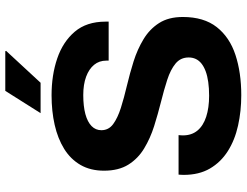

<svg xmlns="http://www.w3.org/2000/svg" viewBox="-122 -790 924 719"><g transform="rotate(-90 339.5 -430.0)"><path d="M343.1 12Q283 12 229 -0.1Q174.9 -12.1 133.5 -38.4Q92.1 -64.7 68.3 -105.5Q44.6 -146.3 44.6 -203.6Q44.6 -208.7 45 -214.2Q45.3 -219.6 45.6 -222.8H193.5Q193.3 -220.4 192.9 -215.3Q192.5 -210.3 192.5 -206.5Q192.5 -174.1 210.4 -152.3Q228.4 -130.4 262.1 -119.4Q295.8 -108.4 341.1 -108.4Q369.5 -108.4 392.4 -111.7Q415.3 -114.9 432.5 -121.3Q449.7 -127.7 461.4 -137Q473 -146.3 478.7 -158.4Q484.3 -170.4 484.3 -185Q484.3 -215.3 461.5 -234.1Q438.7 -252.9 400.7 -265.2Q362.8 -277.5 317.7 -288.7Q272.7 -300 227.2 -314.3Q181.7 -328.7 143.8 -351.6Q105.8 -374.4 83 -410.8Q60.3 -447.3 60.3 -501.9Q60.3 -552.5 81.7 -589.8Q103.2 -627.1 142 -651.2Q180.8 -675.2 232 -686.8Q283.2 -698.4 342.7 -698.4Q418.6 -698.4 480.8 -677.1Q543.1 -655.8 580.7 -611.6Q618.3 -567.5 618.5 -496.6V-484.6H472.5V-493.3Q472.5 -519.9 456.9 -539Q441.2 -558.2 412.3 -569Q383.4 -579.7 343.6 -579.7Q301.9 -579.7 272.4 -571.8Q242.9 -563.8 227.4 -548.6Q211.9 -533.4 211.9 -512Q211.9 -484.6 234.7 -467.8Q257.5 -451 295.4 -438.9Q333.4 -426.9 378.9 -416.2Q424.3 -405.4 469.4 -391.3Q514.4 -377.1 552.4 -354.2Q590.4 -331.3 613.1 -295.8Q635.9 -260.3 635.9 -206.9Q635.9 -128.1 598 -79.8Q560 -31.5 493.9 -9.8Q427.7 12 343.1 12ZM275.8 -739.5 359.2 -871.7H507.7L508.9 -868.5L389.6 -739.5Z"/></g></svg>

Font: Archivo Variable SemiBold
Style: Regular
Weight: 600
Designer: Hector Gatti
Foundry: Omnibus-Type
Version: Version 2.001